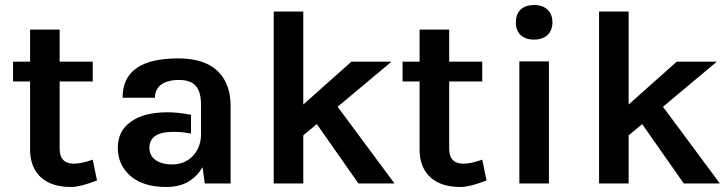

<svg xmlns="http://www.w3.org/2000/svg" viewBox="-20 -732 2892 766"><path d="M350 -95C319 -84 294 -79 275 -79C237 -79 218 -99 218 -139V-407H350V-486H218V-614H100V-486H32V-407H100V-135C100 -87 115 -49 146 -22C175 2 212 14 263 14C288 14 323 5 367 -12Z M782 -190C779 -125 733 -76 668 -76C604 -76 576 -106 576 -142C576 -185 608 -206 672 -206C694 -206 717 -204 742 -199C742 -199 742 -274 742 -274C707 -281 676 -284 648 -284C587 -284 538 -272 503 -247C468 -223 450 -188 450 -143C450 -98 466 -61 498 -32C533 -1 581 14 644 14C709 14 757 -12 788 -65L797 0H900V-309C900 -342 895 -370 885 -394C856 -464 791 -499 691 -499C551 -499 469 -453 469 -342H598C598 -387 633 -413 694 -413C757 -413 782 -381 782 -313V-265C782 -265 782 -190 782 -190Z M1410 0H1554L1327 -306L1542 -486H1382L1190 -315V-686H1072V0H1190V-192L1244 -237Z M1904 -95C1873 -84 1848 -79 1829 -79C1791 -79 1772 -99 1772 -139V-407H1904V-486H1772V-614H1654V-486H1586V-407H1654V-135C1654 -87 1669 -49 1700 -22C1729 2 1766 14 1817 14C1842 14 1877 5 1921 -12Z M2052 0H2170V-487H2052ZM2038 -643C2038 -600 2064 -574 2111 -574C2156 -574 2184 -600 2184 -643C2184 -686 2156 -712 2111 -712C2064 -712 2038 -686 2038 -643Z M2708 0H2852L2625 -306L2840 -486H2680L2488 -315V-686H2370V0H2488V-192L2542 -237Z"/></svg>

Font: Karla
Style: Bold Stencil
Weight: 400
Designer: Jonathan Pinhorn
Version: Version 1.000